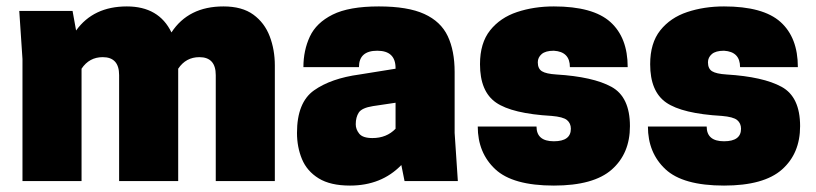

<svg xmlns="http://www.w3.org/2000/svg" viewBox="-20 -564 2540 598"><path d="M836 0H652V-330Q652 -386 601 -386Q559 -386 535 -350V0H351V-330Q351 -386 300 -386Q258 -386 234 -350V0H50V-380L40 -530H206L217 -469Q271 -544 375 -544Q475 -544 514 -463Q567 -544 676 -544Q734 -544 769 -518.5Q804 -493 820 -451Q836 -409 836 -360Z M1070 14Q1009 14 972.5 -8.5Q936 -31 920.5 -68.5Q905 -106 905 -150Q905 -245 958 -282.5Q1011 -320 1100 -332L1212 -350V-352Q1212 -406 1155 -406Q1098 -406 1098 -355H925Q925 -407 945 -450Q965 -493 1016 -518.5Q1067 -544 1160 -544Q1250 -544 1301.5 -520.5Q1353 -497 1374.5 -451.5Q1396 -406 1396 -340V-150L1406 0H1240L1230 -50Q1168 14 1070 14ZM1140 -134Q1184 -134 1212 -163V-244Q1176 -239 1141.5 -233.5Q1107 -228 1097.5 -213.5Q1088 -199 1088 -177Q1088 -161 1099 -147.5Q1110 -134 1140 -134Z M1705 14Q1577 14 1522.5 -37Q1468 -88 1468 -170H1651Q1651 -124 1705 -124Q1758 -124 1758 -163Q1758 -180 1746 -190Q1734 -200 1698 -203Q1575 -210 1525 -244.5Q1475 -279 1475 -364Q1475 -430 1506.5 -469.5Q1538 -509 1590.5 -526.5Q1643 -544 1705 -544Q1827 -544 1881 -495.5Q1935 -447 1935 -355H1755Q1755 -403 1705 -406Q1679 -406 1667 -395.5Q1655 -385 1655 -370Q1655 -350 1668 -342Q1681 -334 1713 -332Q1827 -325 1884.5 -293.5Q1942 -262 1942 -171Q1942 -86 1885.5 -36Q1829 14 1705 14Z M2235 14Q2107 14 2052.5 -37Q1998 -88 1998 -170H2181Q2181 -124 2235 -124Q2288 -124 2288 -163Q2288 -180 2276 -190Q2264 -200 2228 -203Q2105 -210 2055 -244.5Q2005 -279 2005 -364Q2005 -430 2036.5 -469.5Q2068 -509 2120.5 -526.5Q2173 -544 2235 -544Q2357 -544 2411 -495.5Q2465 -447 2465 -355H2285Q2285 -403 2235 -406Q2209 -406 2197 -395.5Q2185 -385 2185 -370Q2185 -350 2198 -342Q2211 -334 2243 -332Q2357 -325 2414.5 -293.5Q2472 -262 2472 -171Q2472 -86 2415.5 -36Q2359 14 2235 14Z"/></svg>

Font: Tanohe Sans Black
Style: Regular
Weight: 900
Designer: Village Type and Design LLC & Cristiano Sobral
Foundry: Cooper Hewitt Smithsonian Design Museum
Version: Version 1.00;March 11, 2020;FontCreator 12.0.0.2522 64-bit; 